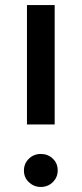

<svg xmlns="http://www.w3.org/2000/svg" viewBox="-20 -737 324 762"><path d="M87 -243V-717H197V-243ZM209 -61Q209 -33 189.5 -14Q170 5 142 5Q115 5 95 -13.5Q75 -32 75 -60Q75 -88 94.5 -107Q114 -126 142 -126Q170 -126 189.5 -107.5Q209 -89 209 -61Z"/></svg>

Font: IngvarSans
Style: Regular
Weight: 600
Version: Version 3.000